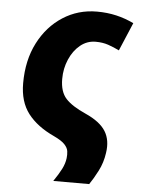

<svg xmlns="http://www.w3.org/2000/svg" viewBox="-54 -602 636 847"><g transform="rotate(5 264.0 -178.5)"><path d="M214 202Q236 170 248.5 145.5Q261 121 264 97Q266 81 264 66Q262 51 248 36Q234 21 200 5Q124 -30 84 -82Q44 -134 44 -216Q44 -318 83.5 -395Q123 -472 190.5 -515.5Q258 -559 341 -559Q387 -559 427.5 -549.5Q468 -540 505 -522L452 -397Q428 -409 403 -417.5Q378 -426 347 -426Q309 -426 279 -401.5Q249 -377 231.5 -336.5Q214 -296 214 -250Q214 -193 241.5 -163Q269 -133 330 -106Q395 -77 419.5 -37.5Q444 2 435 59Q429 102 410 139Q391 176 373 202Z"/></g></svg>

Font: Noto Sans ExtraBold
Style: Italic
Weight: 800
Italic angle: -12°
Designer: Monotype Design Team
Foundry: Monotype Imaging Inc.
Version: Version 2.013; ttfautohint (v1.8.4.7-5d5b)